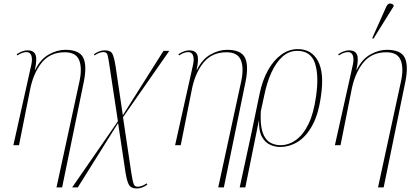

<svg xmlns="http://www.w3.org/2000/svg" viewBox="-20 -825 2336 1091"><path d="M301 240 431 -360Q448 -437 430 -482.5Q412 -528 348 -528Q264 -528 216 -467.5Q168 -407 150 -311L88 0H56L158 -457Q165 -490 158 -509.5Q151 -529 130 -529Q123 -529 111 -526Q99 -523 78 -510L75 -517Q108 -539 137 -539Q171 -539 181.5 -514.5Q192 -490 178 -428H180Q210 -489 257.5 -515.5Q305 -542 351 -542Q431 -542 453 -497Q475 -452 456 -359L333 240Z M390 240 650 -136 598 -479Q593 -512 587.5 -520.5Q582 -529 568 -529Q560 -529 548.5 -526Q537 -523 517 -510L514 -517Q528 -527 543.5 -533Q559 -539 575 -539Q609 -539 619 -518.5Q629 -498 637 -447L678 -170L909 -536H942L679 -159L724 143Q730 183 734.5 203Q739 223 745 229.5Q751 236 764 236Q772 236 784.5 232Q797 228 814 217L817 224Q788 246 757 246Q725 246 713 225.5Q701 205 693 154L651 -126L422 240Z M1220 240 1350 -360Q1367 -437 1349 -482.5Q1331 -528 1267 -528Q1183 -528 1135 -467.5Q1087 -407 1069 -311L1007 0H975L1077 -457Q1084 -490 1077 -509.5Q1070 -529 1049 -529Q1042 -529 1030 -526Q1018 -523 997 -510L994 -517Q1027 -539 1056 -539Q1090 -539 1100.5 -514.5Q1111 -490 1097 -428H1099Q1129 -489 1176.5 -515.5Q1224 -542 1270 -542Q1350 -542 1372 -497Q1394 -452 1375 -359L1252 240Z M1342 240 1409 -70 1456 -296Q1472 -371 1503.5 -427Q1535 -483 1578.5 -514.5Q1622 -546 1672 -546Q1751 -546 1787 -478Q1823 -410 1804 -281Q1790 -177 1755 -113Q1720 -49 1672.5 -19.5Q1625 10 1571 10Q1543 10 1515 -2.5Q1487 -15 1468.5 -47.5Q1450 -80 1452 -140H1451L1374 240ZM1574 0Q1620 0 1661.5 -29.5Q1703 -59 1733 -120.5Q1763 -182 1776 -279Q1793 -396 1769.5 -466Q1746 -536 1669 -536Q1622 -536 1585.5 -503.5Q1549 -471 1522.5 -413.5Q1496 -356 1481 -280L1462 -193Q1458 -119 1471 -77Q1484 -35 1511 -17.5Q1538 0 1574 0Z M2128 240 2258 -360Q2275 -437 2257 -482.5Q2239 -528 2175 -528Q2091 -528 2043 -467.5Q1995 -407 1977 -311L1915 0H1883L1985 -457Q1992 -490 1985 -509.5Q1978 -529 1957 -529Q1950 -529 1938 -526Q1926 -523 1905 -510L1902 -517Q1935 -539 1964 -539Q1998 -539 2008.5 -514.5Q2019 -490 2005 -428H2007Q2037 -489 2084.5 -515.5Q2132 -542 2178 -542Q2258 -542 2280 -497Q2302 -452 2283 -359L2160 240ZM2102 -605 2095 -608 2175 -787Q2184 -805 2195.5 -805Q2207 -805 2217 -796L2216 -788Z"/></svg>

Font: Noto Serif Display SemiCondensed Thin
Style: Italic
Weight: 100
Width: 4
Italic angle: -12°
Designer: Monotype Design Team
Foundry: Monotype Imaging Inc.
Version: Version 2.009